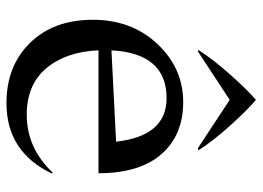

<svg xmlns="http://www.w3.org/2000/svg" viewBox="-126 -652 791 578"><g transform="rotate(90 269.0 -363.5)"><path d="M276 -470Q141 -470 132 -304L407 -318Q390 -470 276 -470ZM40 -248Q40 -365 113 -442.5Q186 -520 288 -520Q387 -520 444.5 -454.5Q502 -389 502 -265H132Q136 -168 185.5 -108.5Q235 -49 326 -49Q426 -49 500 -127L503 -125Q438 12 291 12Q179 12 109.5 -59Q40 -130 40 -248ZM131 -566Q160 -611 204.5 -661Q249 -711 281 -739Q313 -712 358.5 -661.5Q404 -611 433 -566L427 -564L281 -660L135 -564Z"/></g></svg>

Font: Coconat
Style: Regular
Weight: 400
Designer: Sara Lavazza
Foundry: Collletttivo
Version: Version 1.000;Glyphs 3.2 (3217)